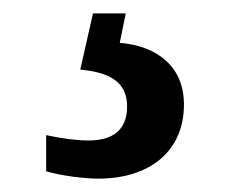

<svg xmlns="http://www.w3.org/2000/svg" viewBox="-20 -29 349 287"><path d="M127 238C204 238 255 197 255 127C255 73 218 40 159 35L168 -9H119L100 75C140 79 170 91 170 130C170 166 148 181 112 181C95 181 72 178 49 173V227C72 234 107 238 127 238Z"/></svg>

Font: Noto Serif Khmer SemiCondensed SemiBold
Style: Regular
Weight: 600
Width: 4
Designer: Danh Hong and the Monotype Design Team
Foundry: Monotype Imaging Inc.
Version: Version 2.004